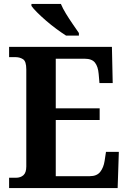

<svg xmlns="http://www.w3.org/2000/svg" viewBox="-20 -951 650 971"><path d="M26 0V-52H60Q84 -52 98.5 -65Q113 -78 113 -109V-600Q113 -641 96.5 -651.5Q80 -662 59 -662H26V-714H546L550 -531H483L479 -577Q476 -614 460.5 -634Q445 -654 408 -654H262V-403H484V-344H262V-60H434Q470 -60 487 -82Q504 -104 509 -137L516 -183H581L575 0ZM314 -771Q292 -785 265.5 -804.5Q239 -824 213.5 -846Q188 -868 168 -888Q148 -908 139 -921V-931H288Q297 -909 313.5 -882Q330 -855 348 -829Q366 -803 379 -784V-771Z"/></svg>

Font: Noto Serif Khmer SemiCondensed
Style: Bold
Weight: 700
Width: 4
Designer: Danh Hong and the Monotype Design Team
Foundry: Monotype Imaging Inc.
Version: Version 2.004; ttfautohint (v1.8.4.7-5d5b)